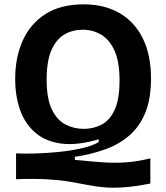

<svg xmlns="http://www.w3.org/2000/svg" viewBox="-20 -694 766 885"><path d="M673 152Q601 166 550.5 169.5Q500 173 460.5 169.5Q421 166 383.5 158.5Q346 151 302 143.5Q258 136 198.5 132.5Q139 129 54 132V13Q91 15 142.5 13.5Q194 12 249.5 6.5Q305 1 354.5 -10Q404 -21 435 -39V-52Q337 -23 264.5 -32Q192 -41 144 -81.5Q96 -122 73 -186Q50 -250 50 -331Q50 -430 85 -507.5Q120 -585 190 -629.5Q260 -674 365 -674Q462 -674 532 -633Q602 -592 639 -515.5Q676 -439 676 -333Q676 -240 650.5 -176.5Q625 -113 578.5 -71.5Q532 -30 467.5 -6.5Q403 17 325 29V43Q396 50 451.5 54Q507 58 559 54.5Q611 51 673 36ZM366 -100Q409 -100 446.5 -118.5Q484 -137 507.5 -185.5Q531 -234 531 -325Q531 -408 508.5 -459Q486 -510 447.5 -533.5Q409 -557 361 -557Q315 -557 277.5 -535.5Q240 -514 217.5 -464Q195 -414 195 -327Q195 -239 219 -189.5Q243 -140 282 -120Q321 -100 366 -100Z"/></svg>

Font: Bricolage Grotesque 10pt Bricolage Grotesque 10pt Regular
Style: Bold
Weight: 700
Designer: Mathieu Triay
Foundry: Atelier Triay
Version: Version 1.000; ttfautohint (v1.8.4.7-5d5b);gftools[0.9.32]